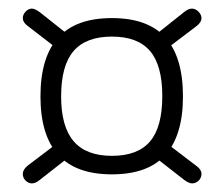

<svg xmlns="http://www.w3.org/2000/svg" viewBox="-20 -514 520 446"><path d="M240 -472Q156 -472 115 -426.5Q74 -381 74 -290Q74 -200 115 -154.5Q156 -109 240 -109Q324 -109 364.5 -154.5Q405 -200 405 -290Q405 -381 364.5 -426.5Q324 -472 240 -472ZM240 -429Q300 -429 328.5 -395.5Q357 -362 357 -291Q357 -219 328.5 -185.5Q300 -152 240 -152Q180 -152 151 -186Q122 -220 122 -290Q122 -362 151 -395.5Q180 -429 240 -429ZM154 -421 72 -486Q61 -494 54 -494Q46 -494 39.5 -487Q33 -480 33 -472Q33 -462 44 -454L127 -390ZM353 -390 436 -453Q448 -462 448 -472Q448 -480 441 -487Q434 -494 426 -494Q418 -494 409 -487L326 -421ZM127 -192 44 -129Q33 -120 33 -110Q33 -101 39.5 -94.5Q46 -88 54 -88Q62 -88 71 -95L154 -160ZM326 -160 408 -96Q419 -88 426 -88Q435 -88 441.5 -94.5Q448 -101 448 -110Q448 -120 437 -128L353 -192Z"/></svg>

Font: Beiruti Light
Style: Regular
Weight: 300
Designer: Arlette Boutros
Foundry: Boutros
Version: Version 1.41